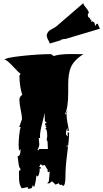

<svg xmlns="http://www.w3.org/2000/svg" viewBox="-20 -1082 641 1193"><path d="M497.1 -1062Q500.5 -1049.8 516.1 -1031.5Q531.7 -1013.2 532.2 -1000.5Q525.9 -999 525.9 -991.2Q525.9 -983.4 527.8 -977.1Q530.8 -975.6 532.5 -973.9Q534.2 -972.2 535.9 -970.7Q537.6 -969.2 538.1 -968.3Q538.6 -967.3 540 -965.3Q541.5 -963.4 542.5 -958L548.8 -959.5L545.4 -946.3L555.2 -949.7L566.9 -940.9L571.8 -920.4L578.6 -932.1L587.4 -935.5Q588.9 -928.2 601.1 -903.8L388.2 -840.3Q383.3 -839.4 381.3 -839.4Q379.4 -839.4 379.4 -840.3L358.4 -835L359.4 -832.5L289.1 -811.5Q288.1 -817.4 281 -830.3Q273.9 -843.3 271.2 -854.2Q268.6 -865.2 274.7 -876.7Q280.8 -888.2 289.3 -893.8Q297.9 -899.4 311.3 -906.5Q324.7 -913.6 329.6 -917.5ZM403.8 -559.1V-506.8Q403.8 -412.6 383.3 -371.1Q392.6 -371.1 392.6 -382.3V-386.2L401.4 -393.6Q393.6 -385.7 393.6 -366.9Q393.6 -348.1 400.6 -312Q407.7 -275.9 408.2 -269H398.9V-288.1Q390.1 -270.5 390.1 -251.5V-246.6L401.4 -232.9L399.4 -258.3H409.2V-254.4Q409.2 -212.9 397.9 -130.1Q386.7 -47.4 386.7 12Q386.7 71.3 371.6 73.2L364.3 65.4L352.5 67.4L344.7 56.6L323.2 65.9L324.7 64.5L303.2 44.4L285.2 57.6L273.4 56.6L283.7 44.4Q283.7 34.2 286.4 13.7Q289.1 -6.8 289.1 -17.6L280.3 -11.7L271.5 -22.5H279.3Q267.1 -38.6 258.3 -56.6L243.7 -53.7L232.4 -62.5L223.6 -44.4H232.4L233.4 -33.7L226.1 -35.2L226.6 -26.9Q226.6 -16.6 222.4 -1.5Q218.3 13.7 213.1 13.7Q208 13.7 206.1 5.9Q203.1 49.8 192.4 79.6L181.2 68.4V75.2Q181.2 83 175.8 86.9Q168.9 90.8 153.3 90.8L152.3 79.6Q138.2 84.5 115.7 87.9Q98.6 67.9 98.4 25.9Q98.1 -16.1 97.7 -22.5L105.5 -21.5L107.4 -33.7Q98.6 -36.1 94.5 -72Q90.3 -107.9 89.4 -111.3Q107.4 -111.3 107.4 -147.5V-156.2L97.7 -145.5L95.7 -183.1Q95.7 -206.1 99.4 -241.7Q103 -277.3 108.4 -293H99.6L116.7 -341.8Q116.7 -361.3 108.6 -400.4Q100.6 -439.5 100.6 -460.9Q100.6 -482.4 118.2 -492.2Q101.1 -547.4 100.6 -611.8L108.4 -623.5Q99.6 -627.4 61.3 -668.7Q22.9 -710 11.2 -710H8.3Q8.3 -722.7 113.3 -734.1Q218.3 -745.6 293.5 -745.6Q300.8 -745.6 314 -733.9Q350.6 -746.1 416 -746.1L498.5 -745.6Q438.5 -708 419.9 -662.6Q403.8 -624 403.8 -559.1ZM228.5 -235.8 229.5 -224.6H220.7L224.1 -187Q224.1 -168.9 214.8 -156.2L215.3 -145.5L224.1 -156.2H277.8L275.4 -202.1L270 -213.4L273.4 -235.8Q273.4 -281.2 261.7 -281.2L270 -293H261.7L269 -302.7H260.7L259.8 -314.9Q268.1 -314.9 268.1 -325.7H259.3L256.8 -380.4Q254.4 -362.3 241.5 -313.2Q228.5 -264.2 228.5 -235.8ZM400.4 -177.2 396 -179.2Q395 -179.2 395 -173.3V-165.5Q395 -166.5 402.3 -178.2Q401.4 -177.2 400.4 -177.2ZM374.5 75.7 369.6 73.2ZM322.3 67.4Q322.3 65.9 323.2 65.9Z"/></svg>

Font: Butcherman
Style: Regular
Weight: 400
Version: Version 001.004